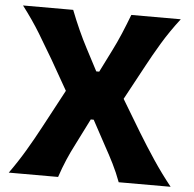

<svg xmlns="http://www.w3.org/2000/svg" viewBox="-51 -765 823 816"><g transform="rotate(5 360.0 -356.5)"><path d="M16 0Q51.5 -49.5 82.2 -101.2Q113 -153 142.5 -208.5L227.5 -367.5L154 -496.5Q124.5 -547 92 -600.5Q59.5 -654 14.5 -713H228.5Q245 -670.5 263 -630.5Q281 -590.5 300 -554.5L349 -461H361.5L408.5 -555Q427 -591.5 443.8 -631.2Q460.5 -671 476.5 -713H687.5Q644 -656.5 611.2 -601.8Q578.5 -547 554.5 -502L475 -355L556.5 -219.5Q591.5 -162 627.5 -108Q663.5 -54 706.5 0H485Q470 -40.5 452 -76.5Q434 -112.5 415.5 -145.5L356 -255.5H343.5L288 -145Q270 -110.5 255 -75.5Q240 -40.5 226.5 0Z"/></g></svg>

Font: Commissioner Flair
Style: Bold
Weight: 700
Designer: Kostas Bartsokas
Foundry: Kostas Bartsokas
Version: Version 1.000; ttfautohint (v1.8.3)